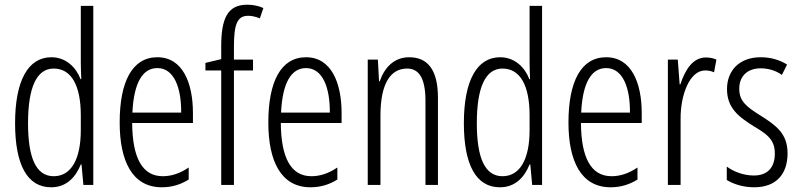

<svg xmlns="http://www.w3.org/2000/svg" viewBox="-20 -785 3396 815"><path d="M197 10C264 10 302 -35 323 -87H326L334 0H376V-760H323V-520C323 -498 324 -476 325 -449H322C303 -499 260 -542 198 -542C100 -542 44 -444 44 -262C44 -85 96 10 197 10ZM208 -37C132 -37 99 -117 99 -262C99 -413 135 -494 208 -494C283 -494 323 -422 323 -295V-233C323 -109 282 -37 208 -37Z M648 -542C541 -542 488 -438 488 -265C488 -102 541 10 667 10C710 10 748 -2 781 -23V-74C744 -49 708 -37 671 -37C584 -37 542 -115 541 -263H799V-305C799 -432 756 -542 648 -542ZM648 -496C720 -496 750 -410 749 -307H542C548 -435 586 -496 648 -496Z M1054 -486V-532H973V-586C973 -683 987 -718 1034 -718C1049 -718 1066 -714 1083 -707L1098 -751C1077 -760 1056 -765 1029 -765C945 -765 919 -705 919 -588V-534L852 -518V-486H919V0H973V-486Z M1279 -542C1172 -542 1119 -438 1119 -265C1119 -102 1172 10 1298 10C1341 10 1379 -2 1412 -23V-74C1375 -49 1339 -37 1302 -37C1215 -37 1173 -115 1172 -263H1430V-305C1430 -432 1387 -542 1279 -542ZM1279 -496C1351 -496 1381 -410 1380 -307H1173C1179 -435 1217 -496 1279 -496Z M1717 -542C1651 -542 1611 -496 1592 -440H1589L1584 -532H1541V0H1595V-295C1595 -431 1638 -494 1708 -494C1759 -494 1786 -452 1786 -357V0H1839V-370C1839 -488 1796 -542 1717 -542Z M2102 10C2169 10 2207 -35 2228 -87H2231L2239 0H2281V-760H2228V-520C2228 -498 2229 -476 2230 -449H2227C2208 -499 2165 -542 2103 -542C2005 -542 1949 -444 1949 -262C1949 -85 2001 10 2102 10ZM2113 -37C2037 -37 2004 -117 2004 -262C2004 -413 2040 -494 2113 -494C2188 -494 2228 -422 2228 -295V-233C2228 -109 2187 -37 2113 -37Z M2553 -542C2446 -542 2393 -438 2393 -265C2393 -102 2446 10 2572 10C2615 10 2653 -2 2686 -23V-74C2649 -49 2613 -37 2576 -37C2489 -37 2447 -115 2446 -263H2704V-305C2704 -432 2661 -542 2553 -542ZM2553 -496C2625 -496 2655 -410 2654 -307H2447C2453 -435 2491 -496 2553 -496Z M2976 -541C2919 -541 2887 -485 2868 -427H2865L2857 -532H2815V0H2869V-279C2868 -383 2908 -486 2973 -486C2987 -486 3001 -483 3011 -478L3021 -532C3006 -539 2990 -541 2976 -541Z M3323 -134C3323 -218 3275 -252 3209 -294C3146 -333 3118 -357 3118 -408C3118 -463 3154 -495 3209 -495C3242 -495 3274 -485 3299 -467L3321 -511C3289 -531 3251 -542 3209 -542C3118 -542 3066 -485 3066 -407C3066 -327 3114 -290 3181 -248C3241 -213 3269 -189 3269 -133C3269 -74 3238 -40 3180 -40C3137 -40 3094 -56 3065 -78V-21C3091 -5 3132 10 3181 10C3273 10 3323 -44 3323 -134Z"/></svg>

Font: Noto Sans Khmer UI ExtraCondensed Light
Style: Regular
Weight: 300
Width: 2
Designer: Danh Hong and the Monotype Design Team
Foundry: Monotype Imaging Inc.
Version: Version 2.002